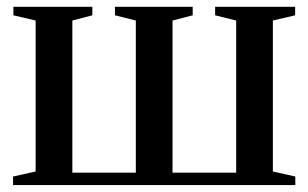

<svg xmlns="http://www.w3.org/2000/svg" viewBox="-20 -532 886 552"><path d="M17.5 0V-24.5L82.5 -39V-473L18.5 -488V-512.5H245.5V-488L188 -473V-35.5H370.5V-473L310.5 -488V-512.5H534V-488L476 -473V-35.5H659V-473L598.5 -488V-512.5H828.5V-488L764.5 -473V-39L829 -24.5V0Z"/></svg>

Font: Merriweather 120pt Medium
Style: Regular
Weight: 500
Version: Version 2.100